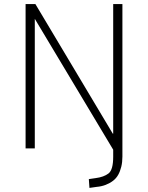

<svg xmlns="http://www.w3.org/2000/svg" viewBox="-20 -725 723 938"><path d="M417 193 414 150 448 145Q487 140 510 122.5Q533 105 533 41V-41L537 13L150 -633V0H105V-705H153L531 -72H533V-705H578V40Q578 67 572.5 89.5Q567 112 557.5 129Q548 146 532.5 158Q517 170 496.5 178Q476 186 452 188Z"/></svg>

Font: Nunito Sans 7pt Condensed ExtraLight
Style: Regular
Weight: 250
Width: 3
Designer: Vernon Adams
Foundry: Vernon Adams
Version: Version 3.101;gftools[0.9.27]